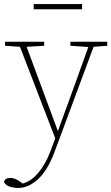

<svg xmlns="http://www.w3.org/2000/svg" viewBox="-39 -677 552 952"><path d="M310 -450V-470H493V-450L425 -445L232 75Q198 166 150.5 210.5Q103 255 51 255Q29 255 8 248Q-13 241 -19 225Q-14 205 13 205Q25 205 38.5 211Q52 217 65 227L73 233Q114 223 150 181Q186 139 211 73L235 9L60 -445L-14 -450V-470H180V-450L93 -445L248 -27L326 -241L399 -444ZM128 -631V-657H368V-631Z"/></svg>

Font: Source Serif 4 ExtraLight
Style: Regular
Weight: 200
Designer: Frank Grießhammer
Foundry: Adobe
Version: Version 4.005;hotconv 1.1.0;makeotfexe 2.6.0